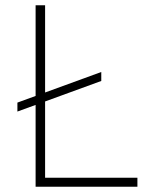

<svg xmlns="http://www.w3.org/2000/svg" viewBox="-20 -708 576 728"><path d="M46 -285V-319L364 -435V-401ZM115 0V-688H151V-34H501V0Z"/></svg>

Font: Saira Thin Thin
Style: Regular
Weight: 250
Version: Version 1.101